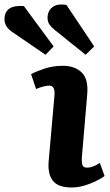

<svg xmlns="http://www.w3.org/2000/svg" viewBox="-132 -818 489 852"><path d="M110 -398Q112 -438 87 -438Q64 -438 28 -423L6 -489Q26 -500 64 -513Q102 -526 147 -526Q200 -526 230.5 -496.5Q261 -467 255 -399L231 -117Q230 -96 234 -85Q238 -74 255 -74Q279 -74 311 -95L332 -37Q319 -27 295 -15Q271 -3 242.5 5.5Q214 14 186 14Q126 14 102.5 -16Q79 -46 84 -103ZM111 -685Q97 -696 88 -708.5Q79 -721 79 -739Q79 -769 100.5 -786Q122 -803 163 -796L286 -612L248 -575ZM-79 -677Q-112 -700 -112 -732Q-112 -798 -26 -791L106 -612L70 -575Z"/></svg>

Font: Literata 12pt
Style: Bold Italic
Weight: 700
Italic angle: -2°
Designer: Latin by Veronika Burian and Jose Scaglione. Greek by Irene Vlachou. Cyrillic by Vera Evstafieva
Foundry: TypeTogether
Version: Version 3.002